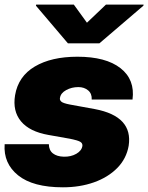

<svg xmlns="http://www.w3.org/2000/svg" viewBox="-20 -797 639 827"><path d="M550.8 -368.2H375Q376.5 -393.6 359.6 -407.7Q342.8 -421.9 317.4 -421.9Q288.6 -421.9 264.9 -408.9Q241.2 -396 238.3 -375Q236.3 -366.7 243.7 -359.6Q251 -352.5 281.2 -346.7L388.7 -327.1Q553.7 -295.9 534.2 -168.9Q524.4 -113.3 484.9 -73.2Q445.3 -33.2 384.8 -11.7Q324.2 9.8 251 9.8Q122.1 9.8 58.1 -41.7Q-5.9 -93.3 0 -175.8H190.4Q190.9 -149.4 208 -136.2Q225.1 -123 253.9 -122.1Q285.2 -121.1 308.6 -134.5Q332 -147.9 335 -168.9Q335.9 -180.7 324.7 -186.8Q313.5 -192.9 282.2 -199.2L188.5 -215.8Q107.4 -230 70.6 -274.2Q33.7 -318.4 44.9 -386.7Q58.6 -468.3 129.9 -510.5Q201.2 -552.7 313.5 -552.7Q436 -552.7 499 -503.4Q562 -454.1 550.8 -368.2ZM297.9 -777.3 354.5 -699.2 436.5 -777.3H598.6L597.7 -772.5L408.2 -610.4H272.5L134.8 -772.5L135.7 -777.3Z"/></svg>

Font: Inter Tight Black
Style: Italic
Weight: 900
Italic angle: -9.39999°
Designer: Rasmus Andersson
Foundry: rsms
Version: Version 3.004; ttfautohint (v1.8.4.7-5d5b)